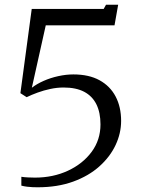

<svg xmlns="http://www.w3.org/2000/svg" viewBox="-20 -781 596 814"><path d="M70.5 -31.5Q83.5 -29.5 98.8 -28.8Q114 -28 128 -28Q205 -28 268 -57.2Q331 -86.5 368.5 -137.2Q406 -188 406 -253.5Q406 -303.5 388.8 -338.5Q371.5 -373.5 337 -391.8Q302.5 -410 249.5 -410Q222 -410 193.8 -404Q165.5 -398 139.5 -388.5Q113.5 -379 93 -369L66.5 -386L114.5 -743H419.5L429.5 -761H481L465.5 -673.5H174L115 -409Q135.5 -425 164.8 -438Q194 -451 227 -458.2Q260 -465.5 291 -465.5Q357 -465.5 402 -440.8Q447 -416 470.2 -371.8Q493.5 -327.5 493.5 -268.5Q493.5 -216 470 -166Q446.5 -116 401.2 -75.5Q356 -35 290 -11Q224 13 139.5 13Q129 13 117.5 12.5Q106 12 94 10.5Q82 9 70.5 6Z"/></svg>

Font: Merriweather 72pt Light
Style: Regular
Weight: 300
Version: Version 2.100